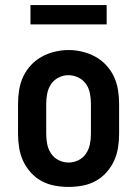

<svg xmlns="http://www.w3.org/2000/svg" viewBox="-20 -728 540 756"><path d="M250 8Q223 8 195.5 3Q168 -2 144 -15Q120 -28 101.5 -48.5Q83 -69 71.5 -93.5Q60 -118 55.5 -145.5Q51 -173 51 -200V-320Q51 -347 55.5 -374.5Q60 -402 71.5 -426.5Q83 -451 102 -471.5Q121 -492 145 -505Q169 -518 196 -524.5Q223 -531 250 -531Q277 -531 304 -524.5Q331 -518 355 -505Q379 -492 398 -471.5Q417 -451 428.5 -426.5Q440 -402 444.5 -374.5Q449 -347 449 -320V-200Q449 -173 444.5 -145.5Q440 -118 428.5 -93.5Q417 -69 398.5 -48.5Q380 -28 356 -15Q332 -2 304.5 3Q277 8 250 8ZM250 -88Q270 -88 288.5 -97Q307 -106 318.5 -123Q330 -140 334 -160Q338 -180 338 -200V-320Q338 -340 334 -360.5Q330 -381 318.5 -397.5Q307 -414 288 -423Q269 -432 249 -432Q229 -432 210.5 -422.5Q192 -413 181 -396.5Q170 -380 166 -360Q162 -340 162 -320V-200Q162 -180 166 -160Q170 -140 181.5 -123Q193 -106 211.5 -97Q230 -88 250 -88ZM100 -632V-708H400V-632Z"/></svg>

Font: Iosevka SS08 Regular
Style: Bold
Weight: 700
Monospace: yes
Designer: Belleve Invis
Foundry: Belleve Invis
Version: Version 16.3.4; ttfautohint (v1.8.4)